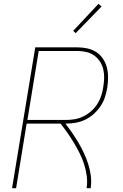

<svg xmlns="http://www.w3.org/2000/svg" viewBox="-20 -982 640 1002"><path d="M43 0 164 -735H383Q409 -735 435 -729.5Q461 -724 482 -710.5Q503 -697 517 -676Q531 -655 537.5 -630.5Q544 -606 544 -579.5Q544 -553 540 -526Q536 -501 528 -476Q520 -451 505 -428.5Q490 -406 469.5 -387.5Q449 -369 425 -357.5Q401 -346 375.5 -341.5Q350 -337 324 -337H321Q340 -313 357 -288Q374 -263 389.5 -237Q405 -211 418 -183Q431 -155 440.5 -125.5Q450 -96 454 -64Q458 -32 453 0H432Q437 -33 432.5 -65Q428 -97 418.5 -126.5Q409 -156 395 -183.5Q381 -211 365.5 -237Q350 -263 332.5 -288Q315 -313 296 -337H119L64 0ZM123 -356H324Q347 -356 370.5 -360Q394 -364 416 -375Q438 -386 456.5 -402.5Q475 -419 488 -439.5Q501 -460 508.5 -483Q516 -506 519 -529Q523 -552 523.5 -576Q524 -600 518.5 -622Q513 -644 500.5 -662.5Q488 -681 470 -693.5Q452 -706 429 -711Q406 -716 383 -716H182ZM375 -809 362 -821 494 -962 510 -948Z"/></svg>

Font: Iosevka Curly ThExObl
Style: Regular
Weight: 100
Width: 7
Italic angle: -9°
Monospace: yes
Designer: Belleve Invis
Foundry: Belleve Invis
Version: Version 11.1.0; ttfautohint (v1.8.3)